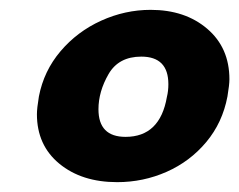

<svg xmlns="http://www.w3.org/2000/svg" viewBox="-20 -713 486 390"><path d="M55 -481Q55 -493 59 -517Q69 -569 103 -609Q137 -649 185.5 -671Q234 -693 286 -693Q356 -693 401 -654.5Q446 -616 446 -552Q446 -541 442 -517Q432 -464 399 -424.5Q366 -385 318.5 -364Q271 -343 218 -343Q146 -343 100.5 -380.5Q55 -418 55 -481ZM235 -435Q305 -435 319 -516Q322 -528 322 -542Q322 -598 267 -598Q221 -598 200.5 -562.5Q180 -527 180 -491Q180 -435 235 -435Z"/></svg>

Font: Teachers ExtraBold
Style: Italic
Weight: 800
Designer: Alfredo Marco Pradil & Chank Diesel
Version: Version 0.009